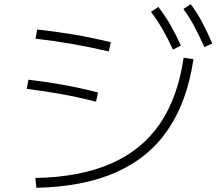

<svg xmlns="http://www.w3.org/2000/svg" viewBox="-20 -875 1040 918"><path d="M149 -24Q362 -28 510 -92.5Q658 -157 744 -282.5Q830 -408 858 -599L905 -592Q875 -390 783 -255Q691 -120 534.5 -51Q378 18 154 23ZM439 -389Q347 -412 268.5 -426Q190 -440 108 -450L116 -494Q200 -484 278.5 -470Q357 -456 449 -433ZM500 -629Q405 -651 321.5 -665.5Q238 -680 150 -690L158 -734Q248 -724 332 -710Q416 -696 510 -673ZM807 -638Q781 -694 756 -737Q731 -780 702 -818L737 -842Q770 -799 795.5 -754.5Q821 -710 845 -657ZM957 -650Q932 -706 908.5 -750Q885 -794 857 -832L892 -855Q924 -812 948 -766Q972 -720 995 -667Z"/></svg>

Font: M PLUS 1 Light
Style: Regular
Weight: 300
Designer: Coji Morishita
Foundry: UNDERFOREST DESIGN
Version: Version 1.001